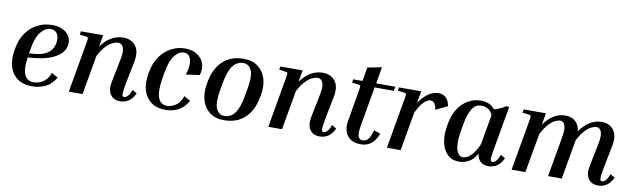

<svg xmlns="http://www.w3.org/2000/svg" viewBox="-41 -1110 5213 1583"><g transform="rotate(10 2565.5 -318.0)"><path d="M440 -98Q405 -37 352 -13.5Q299 10 244 10Q171 10 122.5 -24Q74 -58 55.5 -118.5Q37 -179 51 -260L55 -282Q68 -352 104.5 -404.5Q141 -457 197 -487Q253 -517 322 -517Q374 -517 409 -500Q444 -483 462 -455.5Q480 -428 480 -397Q480 -345 445 -308Q410 -271 348.5 -249.5Q287 -228 206 -222L168 -219Q139 -25 253 -25Q275 -25 301 -34.5Q327 -44 350.5 -67Q374 -90 387 -128ZM180 -295 173 -254 205 -256Q277 -261 315.5 -283.5Q354 -306 368.5 -338Q383 -370 383 -401Q383 -439 365.5 -460.5Q348 -482 316 -482Q271 -482 234 -437.5Q197 -393 180 -295Z M1105 -83Q1083 -37 1052 -16Q1021 5 981 5Q926 5 899 -33.5Q872 -72 886 -142L925 -336Q939 -405 926 -436.5Q913 -468 882 -468Q864 -468 838 -456.5Q812 -445 782.5 -415Q753 -385 724 -329L666 0H551L625 -423Q631 -457 629 -463.5Q627 -470 612 -472L558 -479L563 -507H749L732 -409Q773 -465 819.5 -491Q866 -517 915 -517Q986 -517 1021.5 -470Q1057 -423 1040 -337L1003 -150Q990 -81 990.5 -58Q991 -35 1007 -35Q1021 -35 1037 -51Q1053 -67 1066 -105Z M1431 -482Q1389 -482 1353.5 -437.5Q1318 -393 1301 -295L1291 -235Q1257 -25 1370 -25Q1402 -25 1439 -48Q1476 -71 1496 -129L1549 -98Q1514 -37 1464.5 -13.5Q1415 10 1361 10Q1289 10 1241.5 -24Q1194 -58 1175.5 -118.5Q1157 -179 1172 -260L1176 -282Q1189 -352 1225.5 -404.5Q1262 -457 1316.5 -487Q1371 -517 1437 -517Q1497 -517 1537.5 -489.5Q1578 -462 1593 -418Q1608 -374 1590 -322L1477 -306Q1503 -387 1489 -434.5Q1475 -482 1431 -482Z M2115 -244 2111 -223Q2090 -113 2023.5 -51.5Q1957 10 1850 10Q1777 10 1730 -26Q1683 -62 1665 -124Q1647 -186 1661 -263L1665 -284Q1686 -394 1752.5 -455.5Q1819 -517 1925 -517Q1999 -517 2046.5 -480.5Q2094 -444 2112 -382.5Q2130 -321 2115 -244ZM1997 -274Q2018 -387 1996.5 -434.5Q1975 -482 1927 -482Q1875 -482 1841 -437Q1807 -392 1789 -294L1778 -233Q1758 -120 1779.5 -72.5Q1801 -25 1848 -25Q1901 -25 1935 -70Q1969 -115 1986 -213Z M2775 -83Q2753 -37 2722 -16Q2691 5 2651 5Q2596 5 2569 -33.5Q2542 -72 2556 -142L2595 -336Q2609 -405 2596 -436.5Q2583 -468 2552 -468Q2534 -468 2508 -456.5Q2482 -445 2452.5 -415Q2423 -385 2394 -329L2336 0H2221L2295 -423Q2301 -457 2299 -463.5Q2297 -470 2282 -472L2228 -479L2233 -507H2419L2402 -409Q2443 -465 2489.5 -491Q2536 -517 2585 -517Q2656 -517 2691.5 -470Q2727 -423 2710 -337L2673 -150Q2660 -81 2660.5 -58Q2661 -35 2677 -35Q2691 -35 2707 -51Q2723 -67 2736 -105Z M3140 -104Q3115 -40 3078.5 -15Q3042 10 2998 10Q2941 10 2908 -14Q2875 -38 2863.5 -76.5Q2852 -115 2860 -160L2905 -423Q2911 -457 2909 -463.5Q2907 -470 2892 -472L2838 -479L2843 -507H2920L2940 -623L3059 -646L3035 -507H3195L3189 -472H3028L2970 -139Q2959 -75 2969 -50Q2979 -25 3004 -25Q3033 -25 3052 -47Q3071 -69 3085 -123Z M3502 -447Q3480 -447 3450.5 -421.5Q3421 -396 3386 -325L3329 0H3214L3288 -424Q3294 -457 3292 -463.5Q3290 -470 3275 -472L3221 -479L3226 -507H3412L3394 -407Q3470 -517 3556 -517Q3589 -517 3615 -497.5Q3641 -478 3651 -425L3553 -377Q3546 -418 3532 -432.5Q3518 -447 3502 -447Z M4064 5Q4023 5 3997.5 -17.5Q3972 -40 3967 -82Q3935 -29 3897 -9.5Q3859 10 3819 10Q3758 10 3720.5 -27Q3683 -64 3670.5 -127Q3658 -190 3672 -266L3676 -288Q3690 -363 3725 -414Q3760 -465 3808.5 -491Q3857 -517 3911 -517Q3988 -517 4028 -465Q4051 -471 4075.5 -481Q4100 -491 4122 -507H4149L4086 -150Q4073 -80 4074 -57.5Q4075 -35 4090 -35Q4104 -35 4120 -51Q4136 -67 4149 -105L4188 -83Q4166 -37 4135 -16Q4104 5 4064 5ZM3792 -248Q3773 -138 3789.5 -84.5Q3806 -31 3844 -31Q3858 -31 3878.5 -40.5Q3899 -50 3923.5 -78.5Q3948 -107 3973 -163L4017 -415Q4001 -450 3975.5 -463.5Q3950 -477 3924 -477Q3872 -477 3843.5 -430Q3815 -383 3801 -300Z M5106 -83Q5084 -37 5053 -16Q5022 5 4982 5Q4927 5 4900 -33.5Q4873 -72 4887 -142L4926 -336Q4940 -405 4927.5 -436.5Q4915 -468 4888 -468Q4870 -468 4845.5 -456.5Q4821 -445 4793 -415.5Q4765 -386 4736 -331L4678 0H4563L4622 -336Q4634 -405 4622.5 -436.5Q4611 -468 4584 -468Q4566 -468 4541.5 -456.5Q4517 -445 4489 -415Q4461 -385 4432 -330L4373 0H4258L4332 -423Q4338 -457 4336 -463.5Q4334 -470 4319 -472L4265 -479L4270 -507H4456L4439 -410Q4480 -466 4524.5 -491.5Q4569 -517 4617 -517Q4670 -517 4702.5 -488Q4735 -459 4740 -406Q4781 -464 4826.5 -490.5Q4872 -517 4921 -517Q4989 -517 5023.5 -470Q5058 -423 5041 -337L5004 -150Q4991 -81 4991.5 -58Q4992 -35 5008 -35Q5022 -35 5038 -51Q5054 -67 5067 -105Z"/></g></svg>

Font: Inria Serif
Style: Bold Italic
Weight: 700
Italic angle: -10°
Designer: Black Foundry Team
Foundry: Black Foundry
Version: Version 1.000; ttfautohint (v1.8.3)